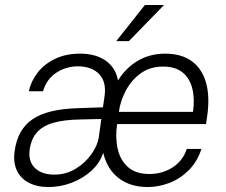

<svg xmlns="http://www.w3.org/2000/svg" viewBox="-20 -743 908 773"><path d="M175.5 10Q128.5 10 95.5 -7.5Q62.5 -25 47.5 -57.5Q32.5 -90 39 -135.5Q51 -222 111 -263Q171 -304 294 -307.5L394.5 -311L401 -356.5Q409 -413.5 379 -444.8Q349 -476 292.5 -476Q245 -475.5 206.5 -450.2Q168 -425 153 -375.5H96Q104.5 -415.5 131.2 -450.2Q158 -485 201.5 -506Q245 -527 302.5 -527Q366 -527 406 -498.5Q446 -470 455 -419Q487.5 -471 536 -499Q584.5 -527 645 -527Q710.5 -527 752 -496.8Q793.5 -466.5 809.5 -410Q825.5 -353.5 814 -274.5L809.5 -243.5H451.5Q443.5 -189.5 453.8 -143.8Q464 -98 495.5 -70.2Q527 -42.5 581.5 -42.5Q634 -42.5 675.2 -69.2Q716.5 -96 732 -143.5H791Q774.5 -92.5 740.5 -58.2Q706.5 -24 663 -7Q619.5 10 574.5 10Q505 10 458.2 -25.5Q411.5 -61 395.5 -128Q382 -86 347.5 -55Q313 -24 268 -7Q223 10 175.5 10ZM198.5 -40Q246.5 -40 285 -63.8Q323.5 -87.5 348 -122.2Q372.5 -157 377.5 -189L388 -264L304 -262Q236.5 -261 193.5 -248.2Q150.5 -235.5 128 -209.2Q105.5 -183 99.5 -141Q93 -93.5 120.5 -66.8Q148 -40 198.5 -40ZM458.5 -292.5H757Q764.5 -344 754.5 -385.5Q744.5 -427 715.5 -451Q686.5 -475 637 -475Q584 -475 546.5 -447.8Q509 -420.5 486.8 -378.5Q464.5 -336.5 458.5 -292.5ZM448 -577.5 563.5 -723H640.5L499 -577.5Z"/></svg>

Font: Public Sans Thin ExtraLight
Style: Italic
Weight: 250
Italic angle: -8°
Version: Version 2.001